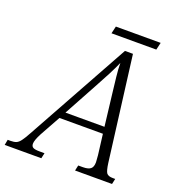

<svg xmlns="http://www.w3.org/2000/svg" viewBox="-201 -941 976 1059"><g transform="rotate(20 287.0 -411.5)"><path d="M-55 0 -49 -32H-32Q-12 -32 0.5 -37Q13 -42 25.5 -58.5Q38 -75 57 -110L391 -714H438L516 -102Q522 -57 531.5 -44.5Q541 -32 568 -32H582L575 0H358L365 -32H392Q423 -32 437 -43Q451 -54 451 -82Q451 -90 449.5 -103Q448 -116 448 -123L433 -243H178L111 -122Q89 -80 89 -60Q89 -44 100 -38Q111 -32 139 -32H167L160 0ZM309 -484 199 -282H428L405 -476Q400 -520 395 -563.5Q390 -607 390 -643Q374 -607 354.5 -569Q335 -531 309 -484ZM288 -780 298 -823H561L551 -780Z"/></g></svg>

Font: Noto Serif SemiCondensed Light
Style: Italic
Weight: 300
Width: 4
Italic angle: -12°
Designer: Monotype Design Team
Foundry: Monotype Imaging Inc.
Version: Version 2.013; ttfautohint (v1.8.4.7-5d5b)